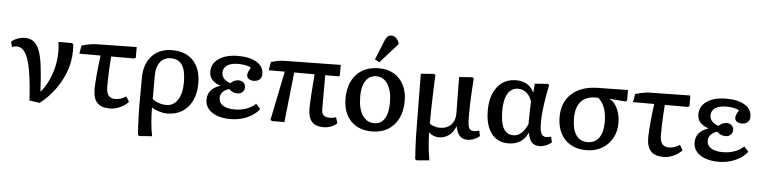

<svg xmlns="http://www.w3.org/2000/svg" viewBox="-55 -1102 6437 1622"><g transform="rotate(5 3164.0 -291.5)"><path d="M296 18 209 6Q199 -156 181 -254Q163 -352 134 -396Q105 -440 61 -440Q42 -440 22 -432L11 -476Q29 -494 62.5 -506Q96 -518 125 -518Q168 -518 198 -496.5Q228 -475 247.5 -425.5Q267 -376 277.5 -291.5Q288 -207 294 -81H299Q335 -124 361.5 -181Q388 -238 402 -301.5Q416 -365 416 -429Q416 -474 409 -509H520L535 -502Q537 -492 537.5 -480.5Q538 -469 538 -442Q538 -357 508.5 -273.5Q479 -190 425 -115Q371 -40 296 18Z M890 14Q817 14 782.5 -23Q748 -60 748 -138Q748 -158 750 -192.5Q752 -227 756 -268.5Q760 -310 764.5 -351Q769 -392 774 -425H594L606 -495Q622 -500 644 -505Q666 -510 688 -513.5Q710 -517 725 -517L1072 -523V-432L1058 -425H864Q861 -394 858.5 -350Q856 -306 854.5 -258.5Q853 -211 853 -171Q853 -119 871 -94.5Q889 -70 928 -70Q976 -70 1021 -100L1047 -56Q1016 -23 974 -4.5Q932 14 890 14Z M1161 224 1147 216Q1144 182 1142 138.5Q1140 95 1138.5 51Q1137 7 1137 -27L1138 -267Q1138 -385 1201.5 -454Q1265 -523 1374 -523Q1489 -523 1553 -454Q1617 -385 1617 -262Q1617 -178 1587.5 -116Q1558 -54 1503.5 -20Q1449 14 1376 14Q1345 14 1308.5 3Q1272 -8 1247 -25H1245Q1245 42 1251 105Q1257 168 1267 216ZM1362 -57Q1424 -57 1459.5 -111.5Q1495 -166 1495 -261Q1495 -360 1464 -407Q1433 -454 1368 -454Q1311 -454 1278 -412Q1245 -370 1245 -297V-98Q1262 -81 1296.5 -69Q1331 -57 1362 -57Z M1916 14Q1815 14 1756.5 -25.5Q1698 -65 1698 -132Q1698 -224 1804 -259V-260Q1709 -290 1709 -371Q1709 -440 1770 -481.5Q1831 -523 1934 -523Q2034 -523 2091.5 -487Q2149 -451 2149 -389Q2149 -359 2131 -342Q2113 -325 2081 -325Q2053 -325 2037.5 -337.5Q2022 -350 2022 -371Q2022 -392 2048 -434Q2009 -456 1938 -456Q1879 -456 1845.5 -433.5Q1812 -411 1812 -371Q1812 -342 1832 -320Q1852 -298 1886 -288Q1918 -318 1953 -318Q1980 -318 1996.5 -303Q2013 -288 2013 -264Q2013 -239 1996 -223Q1979 -207 1953 -207Q1911 -207 1882 -238Q1846 -228 1826.5 -206.5Q1807 -185 1807 -156Q1807 -115 1842.5 -92.5Q1878 -70 1941 -70Q2051 -70 2119 -134L2157 -92Q2121 -44 2055.5 -15Q1990 14 1916 14Z M2701 14Q2634 14 2602.5 -22Q2571 -58 2571 -134Q2571 -154 2572.5 -189Q2574 -224 2577 -266Q2580 -308 2583 -350Q2586 -392 2589 -425H2416L2370 0H2266L2251 -8L2336 -425H2200L2212 -496Q2227 -501 2249 -506Q2271 -511 2293.5 -513.5Q2316 -516 2332 -516L2802 -523V-432L2789 -425H2679Q2679 -357 2679 -283.5Q2679 -210 2679 -140Q2679 -100 2695.5 -85Q2712 -70 2754 -70Q2772 -70 2801 -79L2817 -30Q2770 14 2701 14Z M3113 14Q2999 14 2933 -55Q2867 -124 2867 -243Q2867 -374 2936.5 -448.5Q3006 -523 3128 -523Q3201 -523 3254.5 -491Q3308 -459 3337.5 -401.5Q3367 -344 3367 -266Q3367 -181 3336 -118Q3305 -55 3248 -20.5Q3191 14 3113 14ZM3127 -57Q3183 -57 3213.5 -105Q3244 -153 3244 -243Q3244 -340 3208 -397Q3172 -454 3112 -454Q3054 -454 3021.5 -406.5Q2989 -359 2989 -273Q2989 -170 3025.5 -113.5Q3062 -57 3127 -57ZM3125 -574 3086 -595 3153 -760Q3164 -786 3175.5 -796.5Q3187 -807 3207 -807Q3249 -807 3272 -754V-738Z M3511 224 3498 216Q3495 178 3492.5 129.5Q3490 81 3488.5 31.5Q3487 -18 3487 -59Q3487 -76 3486.5 -112.5Q3486 -149 3485.5 -197Q3485 -245 3484.5 -296Q3484 -347 3483.5 -392.5Q3483 -438 3483 -469Q3483 -500 3483 -508L3593 -516L3606 -508Q3603 -444 3600.5 -373Q3598 -302 3596.5 -231Q3595 -160 3595 -96Q3608 -83 3632.5 -75Q3657 -67 3681 -67Q3741 -67 3776 -102.5Q3811 -138 3811 -199Q3811 -209 3810.5 -240Q3810 -271 3809.5 -312Q3809 -353 3808.5 -394Q3808 -435 3807.5 -466.5Q3807 -498 3807 -508L3918 -516L3931 -508Q3926 -429 3923 -374Q3920 -319 3919 -275Q3918 -231 3918 -186Q3918 -136 3922.5 -110Q3927 -84 3939 -74Q3951 -64 3974 -64Q3987 -64 4016 -72L4026 -27Q4007 -9 3978 2.5Q3949 14 3923 14Q3882 14 3857.5 -11.5Q3833 -37 3823 -91H3821Q3803 -42 3766 -14Q3729 14 3682 14Q3630 14 3597 -20H3595Q3597 40 3602 95Q3607 150 3618 215Z M4269 14Q4176 14 4124.5 -55Q4073 -124 4073 -248Q4073 -375 4131.5 -449Q4190 -523 4291 -523Q4397 -523 4441 -434H4443L4449 -508L4558 -516L4571 -508Q4551 -415 4540 -332Q4529 -249 4529 -187Q4529 -120 4541.5 -93.5Q4554 -67 4585 -67Q4596 -67 4625 -74L4636 -27Q4617 -9 4588.5 2.5Q4560 14 4533 14Q4492 14 4469 -9.5Q4446 -33 4436 -88H4433Q4386 14 4269 14ZM4307 -58Q4380 -58 4426 -164Q4426 -186 4426.5 -220.5Q4427 -255 4428 -290.5Q4429 -326 4430 -352Q4418 -398 4386.5 -425.5Q4355 -453 4314 -453Q4256 -453 4225.5 -402.5Q4195 -352 4195 -256Q4195 -155 4222.5 -106.5Q4250 -58 4307 -58Z M4930 14Q4854 14 4798 -18Q4742 -50 4712 -108.5Q4682 -167 4682 -247Q4682 -372 4761.5 -444Q4841 -516 4980 -519L5238 -523V-432L5225 -425L5088 -436V-434Q5116 -423 5137 -393.5Q5158 -364 5170 -324Q5182 -284 5182 -239Q5182 -165 5150 -108Q5118 -51 5061 -18.5Q5004 14 4930 14ZM4935 -55Q4998 -55 5032 -102Q5066 -149 5066 -237Q5066 -376 4993 -436H4972Q4890 -436 4847 -387.5Q4804 -339 4804 -247Q4804 -154 4837.5 -104.5Q4871 -55 4935 -55Z M5585 14Q5512 14 5477.5 -23Q5443 -60 5443 -138Q5443 -158 5445 -192.5Q5447 -227 5451 -268.5Q5455 -310 5459.5 -351Q5464 -392 5469 -425H5289L5301 -495Q5317 -500 5339 -505Q5361 -510 5383 -513.5Q5405 -517 5420 -517L5767 -523V-432L5753 -425H5559Q5556 -394 5553.5 -350Q5551 -306 5549.5 -258.5Q5548 -211 5548 -171Q5548 -119 5566 -94.5Q5584 -70 5623 -70Q5671 -70 5716 -100L5742 -56Q5711 -23 5669 -4.5Q5627 14 5585 14Z M6055 14Q5954 14 5895.5 -25.5Q5837 -65 5837 -132Q5837 -224 5943 -259V-260Q5848 -290 5848 -371Q5848 -440 5909 -481.5Q5970 -523 6073 -523Q6173 -523 6230.5 -487Q6288 -451 6288 -389Q6288 -359 6270 -342Q6252 -325 6220 -325Q6192 -325 6176.5 -337.5Q6161 -350 6161 -371Q6161 -392 6187 -434Q6148 -456 6077 -456Q6018 -456 5984.5 -433.5Q5951 -411 5951 -371Q5951 -342 5971 -320Q5991 -298 6025 -288Q6057 -318 6092 -318Q6119 -318 6135.5 -303Q6152 -288 6152 -264Q6152 -239 6135 -223Q6118 -207 6092 -207Q6050 -207 6021 -238Q5985 -228 5965.5 -206.5Q5946 -185 5946 -156Q5946 -115 5981.5 -92.5Q6017 -70 6080 -70Q6190 -70 6258 -134L6296 -92Q6260 -44 6194.5 -15Q6129 14 6055 14Z"/></g></svg>

Font: Literata Medium
Style: Regular
Weight: 500
Designer: Latin by Veronika Burian and Jose Scaglione. Greek by Irene Vlachou. Cyrillic by Vera Evstafieva.
Foundry: TypeTogether
Version: Version 3.103; ttfautohint (v1.8.4.7-5d5b);gftools[0.9.29]